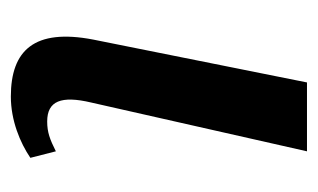

<svg xmlns="http://www.w3.org/2000/svg" viewBox="-136 -440 586 354"><g transform="rotate(90 157.0 -263.0)"><path d="M158 10C202 10 243 -7 271 -26L259 -73C237 -62 224 -57 204 -57C166 -57 156 -83 169 -138L259 -536H132L53 -142C32 -33 73 10 158 10Z"/></g></svg>

Font: Noto Serif Condensed SemiBold
Style: Italic
Weight: 600
Width: 3
Italic angle: -12°
Designer: Monotype Design Team
Foundry: Monotype Imaging Inc.
Version: Version 2.014